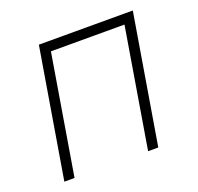

<svg xmlns="http://www.w3.org/2000/svg" viewBox="-101 -654 784 762"><g transform="rotate(-20 290.5 -272.5)"><path d="M46.5 0 137.4 -545.5H534.1L443.2 0H400.2L484 -504.3H173.3L89.5 0Z"/></g></svg>

Font: Inter P Extra Light
Style: Italic
Weight: 200
Italic angle: 9.39999°
Designer: Rasmus Andersson
Foundry: rsms
Version: Version 3.018;git-588b23468